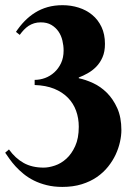

<svg xmlns="http://www.w3.org/2000/svg" viewBox="-30 -527 503 748"><path d="M213.9 -506.8Q246.6 -506.8 276.6 -497.3Q306.6 -487.8 329.3 -469Q352.1 -450.2 365.5 -421.9Q378.9 -393.6 378.9 -356Q378.9 -325.7 369.4 -304Q359.9 -282.2 344.7 -266.8Q329.6 -251.5 311.5 -241.5Q293.5 -231.4 276.9 -225.1V-222.2Q303.2 -216.8 332.5 -203.4Q361.8 -189.9 386.2 -165.8Q410.6 -141.6 426.8 -105.7Q442.9 -69.8 442.9 -20Q442.9 1 437.5 25.6Q432.1 50.3 420.7 75Q409.2 99.6 391.1 122.3Q373 145 347.7 162.6Q322.3 180.2 288.6 190.7Q254.9 201.2 212.9 201.2Q179.7 201.2 152.1 194.3Q124.5 187.5 102.1 176.3Q79.6 165 62 150.6Q44.4 136.2 31 121.6Q17.6 106.9 7.6 92.8Q-2.4 78.6 -9.8 67.9L4.9 55.2Q29.8 89.8 62.3 107.9Q94.7 126 140.1 126Q160.2 126 184.1 117.9Q208 109.9 228.5 91.3Q249 72.8 262.9 42.2Q276.9 11.7 276.9 -33.2Q276.9 -66.4 266.4 -95.5Q255.9 -124.5 234.6 -146.2Q213.4 -168 181.2 -181.2Q148.9 -194.3 105 -195.8V-215.8Q125.5 -215.8 145.5 -223.1Q165.5 -230.5 181.6 -245.1Q197.8 -259.8 207.8 -281Q217.8 -302.2 217.8 -330.1Q217.8 -349.6 213.1 -369.1Q208.5 -388.7 197.8 -404.3Q187 -419.9 170.2 -429.9Q153.3 -439.9 128.9 -439.9Q114.7 -439.9 103 -436.3Q91.3 -432.6 81.5 -426.3Q71.8 -419.9 63.2 -410.9Q54.7 -401.9 46.9 -391.1L32.2 -402.8Q47.4 -425.8 65.9 -444.8Q84.5 -463.9 106.7 -477.8Q128.9 -491.7 155.5 -499.3Q182.1 -506.8 213.9 -506.8Z"/></svg>

Font: Berkshire Swash
Style: Regular
Weight: 400
Designer: Astigmatic (AOETI)
Foundry: Astigmatic (AOETI)
Version: Version 1.001